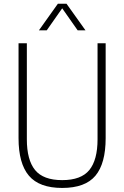

<svg xmlns="http://www.w3.org/2000/svg" viewBox="-20 -964 643 994"><path d="M302 9Q183.5 9 129.8 -54.2Q76 -117.5 76 -249V-740H119V-243Q119 -136 161.5 -83.8Q204 -31.5 302 -31.5Q400 -31.5 442.5 -83.8Q485 -136 485 -243V-740H527V-249Q527 -117.5 474 -54.2Q421 9 302 9ZM181.5 -807 279.5 -944.5H324.5L422.5 -807H382L302 -921L222 -807Z"/></svg>

Font: Encode Sans Condensed ExtraLight
Style: Regular
Weight: 200
Width: 3
Designer: Multiple Designers
Foundry: Impallari Type
Version: Version 3.000; ttfautohint (v1.8.3) -l 8 -r 50 -G 200 -x 14 